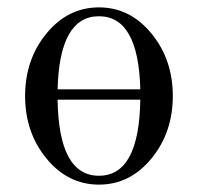

<svg xmlns="http://www.w3.org/2000/svg" viewBox="-20 -488 536 520"><path d="M248 12Q164 12 106 -58.5Q48 -129 48 -228Q48 -327 106 -397.5Q164 -468 248 -468Q332 -468 390 -397.5Q448 -327 448 -228Q448 -129 390 -58.5Q332 12 248 12ZM136 -246H360Q355 -444 248 -444Q141 -444 136 -246ZM136 -218Q139 -12 248 -12Q357 -12 360 -218Z"/></svg>

Font: Old Standard TT
Style: Regular
Weight: 400
Designer: Alexey Kryukov <alexios@thessalonica.org.ru>
Version: Version 1.0